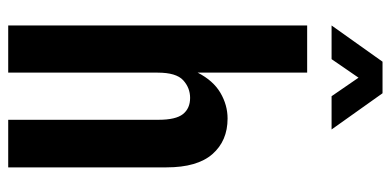

<svg xmlns="http://www.w3.org/2000/svg" viewBox="-256 -672 929 456"><g transform="rotate(90 208.0 -444.5)"><path d="M41 0V-710H153V-450Q172 -487 201 -504Q230 -521 262 -521Q315 -521 346.5 -485Q378 -449 378 -376V0H265V-357Q265 -398 251.5 -415Q238 -432 213 -432Q189 -432 171 -415.5Q153 -399 153 -355V0ZM41 -768 127 -889H202L288 -768H209L165 -832L121 -768Z"/></g></svg>

Font: Special Gothic Condensed Medium
Style: Regular
Weight: 500
Width: 3
Designer: Alistair McCready
Foundry: Monolith
Version: Version 1.000; ttfautohint (v1.8.4.7-5d5b)